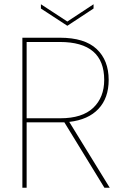

<svg xmlns="http://www.w3.org/2000/svg" viewBox="-20 -881 575 901"><path d="M470 0 282 -307H263H105V0H85V-704H261Q377 -704 433.5 -651Q490 -598 490 -506Q490 -421 442 -370Q394 -319 305 -309L495 0ZM263 -326Q366 -326 417.5 -375Q469 -424 469 -506Q469 -684 261 -684H105V-326ZM419 -841 296 -760 172 -841V-861L296 -780L419 -861Z"/></svg>

Font: Fz Poppins Thin
Style: Regular
Weight: 100
Designer: Ninad Kale (Devanagari), Jonny Pinhorn (Latin)
Foundry: Indian Type Foundry
Version: Vit hóa bi Vntype.Com & FontZin.Com